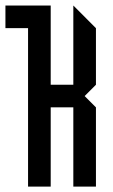

<svg xmlns="http://www.w3.org/2000/svg" viewBox="-20 -687 415 707"><path d="M166.7 -666.7V-375H250V-666.7L333.3 -583.3V-375L291.7 -333.3L333.3 -291.7V0H250V-291.7H166.7V0H83.3V-583.3H0V-666.7Z"/></svg>

Font: Yulong
Style: Regular
Weight: 400
Designer: GGBotNet
Foundry: f0n7.com
Version: 1.00